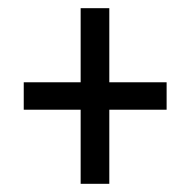

<svg xmlns="http://www.w3.org/2000/svg" viewBox="-20 -592 465 469"><path d="M177 -143H247V-324H387V-391H247V-572H177V-391H38V-324H177Z"/></svg>

Font: Noto Serif Myanmar ExtraCondensed
Style: Bold
Weight: 700
Width: 2
Designer: Ben Mitchell and the Monotype Design Team
Foundry: Monotype Imaging Inc.
Version: Version 2.106